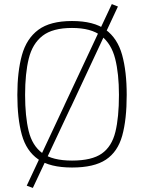

<svg xmlns="http://www.w3.org/2000/svg" viewBox="-20 -812 706 941"><path d="M327 -286 296 -297 528 -792 558 -780ZM141 109 111 98 352 -416 381 -402ZM333 9Q225 9 167 -31.5Q109 -72 87 -151.5Q65 -231 65 -347Q65 -461 87.5 -542Q110 -623 168 -666Q226 -709 333 -709Q440 -709 498 -666.5Q556 -624 578.5 -543Q601 -462 601 -347Q601 -226 579 -147Q557 -68 499 -29.5Q441 9 333 9ZM333 -25Q430 -25 479 -59.5Q528 -94 545.5 -165.5Q563 -237 563 -347Q563 -451 544.5 -524Q526 -597 476.5 -636Q427 -675 333 -675Q238 -675 188.5 -636.5Q139 -598 121 -525Q103 -452 103 -347Q103 -242 120.5 -170Q138 -98 187.5 -61.5Q237 -25 333 -25Z"/></svg>

Font: Cairo Play ExtraLight
Style: Regular
Weight: 250
Version: Version 3.119